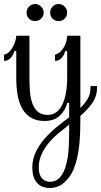

<svg xmlns="http://www.w3.org/2000/svg" viewBox="-20 -576 498 946"><path d="M311 -324.2H300.8Q297.9 -307.1 284.4 -291.5Q271 -275.9 251 -275.9V-306.2Q267.1 -311 278.6 -322.5Q290 -334 297.1 -347.4Q304.2 -360.8 307.6 -375Q311 -389.2 311 -399.9H376V-43.9Q398.9 -66.9 412.4 -89.8Q425.8 -112.8 425.8 -142.1V-151.9H458V-143.1Q458 -101.1 434.6 -68.1Q411.1 -35.2 376 -4.9V6.8Q376 37.1 375 70.6Q374 104 370.6 137.5Q367.2 170.9 360.1 202.4Q353 233.9 341.8 259.8Q325.2 298.8 295.2 324.5Q265.1 350.1 225.1 350.1Q184.1 350.1 161.6 324Q139.2 297.9 139.2 250Q139.2 209 156 173.6Q172.9 138.2 199.5 107.7Q226.1 77.1 258.1 51Q290 24.9 320.8 2V-68.8H311Q301.8 -30.8 273.9 -5.4Q246.1 20 200.2 20Q160.2 20 133.5 4.4Q106.9 -11.2 90.6 -39.1Q74.2 -66.9 67.1 -106Q60.1 -145 60.1 -192.9V-324.2H49.8Q46.9 -307.1 33.4 -291.5Q20 -275.9 0 -275.9V-306.2Q15.1 -310.1 26.1 -321.5Q37.1 -333 44.4 -346.9Q51.8 -360.8 55.9 -375Q60.1 -389.2 60.1 -399.9H125V-192.9Q125 -159.2 127.4 -126.7Q129.9 -94.2 138.9 -68.1Q147.9 -42 166 -25.9Q184.1 -9.8 214.8 -9.8Q240.2 -9.8 258.5 -23.9Q276.9 -38.1 288.3 -63Q299.8 -87.9 305.4 -120.8Q311 -153.8 311 -192.9ZM170.9 250Q170.9 285.2 187 302.5Q203.1 319.8 226.1 319.8Q252.9 319.8 271.5 302Q290 284.2 300.8 252Q315.9 206.1 318.4 155Q320.8 104 320.8 64.9V38.1Q293.9 59.1 267.1 81.5Q240.2 104 219.2 129.4Q198.2 154.8 184.6 184.8Q170.9 214.8 170.9 250ZM152.8 -556.2Q169.9 -556.2 182.6 -543.5Q195.3 -530.8 195.3 -514.2Q195.3 -496.1 182.6 -484.1Q169.9 -472.2 152.8 -472.2Q135.3 -472.2 123 -484.1Q110.8 -496.1 110.8 -514.2Q110.8 -530.8 123 -543.5Q135.3 -556.2 152.8 -556.2ZM269 -556.2Q286.1 -556.2 298.6 -543.5Q311 -530.8 311 -514.2Q311 -496.1 298.6 -484.1Q286.1 -472.2 269 -472.2Q251 -472.2 239 -484.1Q227.1 -496.1 227.1 -514.2Q227.1 -530.8 239 -543.5Q251 -556.2 269 -556.2Z"/></svg>

Font: Sevillana
Style: Regular
Weight: 400
Designer: Olga Umpeleva
Foundry: Brownfox
Version: Version 1.001